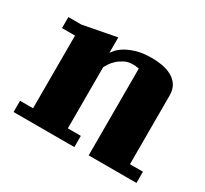

<svg xmlns="http://www.w3.org/2000/svg" viewBox="-102 -607 807 755"><g transform="rotate(30 301.5 -230.0)"><path d="M30 -431H89L240 -460V-390Q242 -393 251 -404Q260 -415 278 -426.5Q296 -438 325 -447Q354 -456 396 -456Q419 -456 442.5 -452Q466 -448 485.5 -437.5Q505 -427 517 -409Q529 -391 529 -362V-51H588V0H371V-394Q369 -394 365 -395Q357 -397 343 -397Q322 -397 305.5 -388.5Q289 -380 277 -369Q265 -358 257.5 -346.5Q250 -335 247 -329V-51H306V0H30V-51H89V-381H30Z"/></g></svg>

Font: Bigshot One
Style: Regular
Weight: 400
Designer: Gesine Todt
Foundry: Gesine Todt
Version: Version 1.000